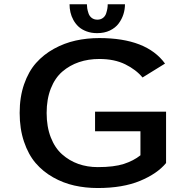

<svg xmlns="http://www.w3.org/2000/svg" viewBox="-20 -888 890 918"><path d="M577.5 -867.5Q577.5 -843 570 -819.5Q562.5 -796 547.2 -775.5Q532 -755 505.5 -742.2Q479 -729.5 444.5 -729.5Q416.5 -729.5 393.8 -738Q371 -746.5 356 -760.2Q341 -774 331 -792.2Q321 -810.5 316.8 -829.2Q312.5 -848 312.5 -867.5H395.5Q395.5 -858.5 397 -848.5Q398.5 -838.5 403 -824.8Q407.5 -811 418.5 -802.5Q429.5 -794 445.5 -794Q461.5 -794 472.5 -802.5Q483.5 -811 487.8 -824.8Q492 -838.5 493.5 -848.2Q495 -858 495 -867.5ZM774 -354V-108.5Q732 -57.5 649.5 -23.2Q567 11 447.5 11Q388.5 11 335.2 -1Q282 -13 233.8 -40.2Q185.5 -67.5 150.5 -108.2Q115.5 -149 94.8 -210.5Q74 -272 74 -348Q74 -424 95.2 -485.2Q116.5 -546.5 152.5 -587Q188.5 -627.5 238 -654.8Q287.5 -682 341.5 -694Q395.5 -706 455 -706Q680.5 -706 769 -584L661.5 -517.5Q630.5 -555 578.8 -580.5Q527 -606 455 -606Q402.5 -606 358 -591Q313.5 -576 278.2 -545.8Q243 -515.5 223 -464.8Q203 -414 203 -348Q203 -282 222.8 -231.2Q242.5 -180.5 277 -150Q311.5 -119.5 354.5 -104.2Q397.5 -89 447.5 -89Q525 -89 572 -104.2Q619 -119.5 651.5 -145.5V-260.5H434.5V-354Z"/></svg>

Font: League Mono Wide Medium
Style: Regular
Weight: 500
Width: 8
Designer: Tyler Finck
Foundry: The League of Moveable Type / Tyler Finck
Version: Version 2.210